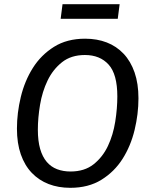

<svg xmlns="http://www.w3.org/2000/svg" viewBox="-20 -886 728 918"><path d="M642 -416Q642 -341 623.5 -264.5Q605 -188 566 -126.5Q527 -65 465 -26.5Q403 12 316 12Q259 12 212.5 -6Q166 -24 132 -59.5Q98 -95 79.5 -148Q61 -201 61 -271Q61 -346 79.5 -422.5Q98 -499 137 -561Q176 -623 238 -662Q300 -701 387 -701Q444 -701 490.5 -683Q537 -665 571 -629Q605 -593 623.5 -539.5Q642 -486 642 -416ZM317 -66Q384 -66 427.5 -100.5Q471 -135 496 -188Q521 -241 531 -304.5Q541 -368 541 -425Q541 -531 499.5 -577Q458 -623 386 -623Q320 -623 276.5 -588.5Q233 -554 207.5 -501Q182 -448 171.5 -385Q161 -322 161 -266Q161 -212 172 -174Q183 -136 203.5 -112Q224 -88 253 -77Q282 -66 317 -66ZM543 -796H270L279 -866H552Z"/></svg>

Font: Yekcdsyqcyvpieeyorgstswgcgt
Style: Regular
Weight: 400
Italic angle: -8°
Designer: Carrois Corporate & Edenspiekermann
Foundry: Carrois Corporate GbR & Edenspiekermann AG
Version: Version 2.001